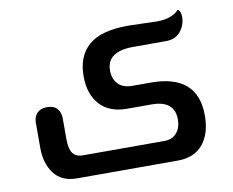

<svg xmlns="http://www.w3.org/2000/svg" viewBox="-71 -715 975 805"><g transform="rotate(-10 416.5 -312.5)"><path d="M568.8 -342.8Q768.1 -342.8 768.1 -168Q768.1 -90.3 731 -45.7Q693.8 -1 623 -1H194.8Q129.9 -1 97.4 -43.9Q64.9 -86.9 64.9 -152.8V-261.2Q64.9 -285.6 79.6 -301.3Q94.2 -316.9 122.1 -316.9Q150.4 -316.9 164.8 -301Q179.2 -285.2 179.2 -258.8V-170.9Q179.2 -128.9 192.6 -110.4Q206.1 -91.8 237.8 -91.8H582Q616.7 -91.8 635.3 -114Q653.8 -136.2 653.8 -170.9Q653.8 -252 556.2 -252H452.1Q376.5 -252 336.2 -296.6Q295.9 -341.3 295.9 -418Q295.9 -503.4 348.4 -548.8Q400.9 -594.2 516.1 -594.2Q532.2 -594.2 580.1 -592.5Q627.9 -590.8 638.2 -590.8Q675.8 -590.8 699.7 -601.1Q723.6 -611.3 731.9 -624Q747.1 -617.7 746.1 -585.9Q743.7 -552.7 722.2 -527.8Q700.7 -502.9 662.1 -502.9H522Q409.2 -502.9 409.2 -421.9Q409.2 -386.2 429.9 -364.5Q450.7 -342.8 490.2 -342.8Z"/></g></svg>

Font: El Messiri SemiBold
Style: Regular
Weight: 600
Designer: Mohamed Gaber
Foundry: Kief Type Foundry
Version: Version 2.007;PS 002.007;hotconv 1.0.88;makeotf.lib2.5.64775